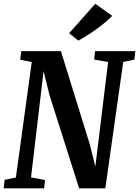

<svg xmlns="http://www.w3.org/2000/svg" viewBox="-21 -1020 753 1040"><path d="M-1 0 4 -46 65 -58.5 151 -684 88.5 -696.5 94 -743H309L466 -236L495.5 -118L564.5 -684L489 -697.5L494 -743H712L707 -697L646.5 -684.5L549.5 0H407.5L246.5 -507L215 -634.5L147 -59L223 -45L218 0ZM403.5 -800 353.5 -840 495 -999.5 587 -934Q557.5 -904.5 525 -879.5Q492.5 -854.5 461.2 -834.8Q430 -815 403.5 -800Z"/></svg>

Font: Merriweather 24pt SemiCondensed
Style: Bold Italic
Weight: 700
Width: 4
Italic angle: -7.8°
Designer: Eben Sorkin
Foundry: Eben Sorkin
Version: Version 2.101